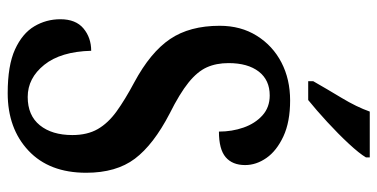

<svg xmlns="http://www.w3.org/2000/svg" viewBox="-261 -710 981 499"><g transform="rotate(90 229.5 -460.5)"><path d="M222 10Q150 10 108.5 -9Q67 -28 48.5 -59Q30 -90 30 -127Q30 -167 54 -187Q78 -207 112 -207Q114 -128 148.5 -85Q183 -42 232 -42Q280 -42 305.5 -73.5Q331 -105 331 -158Q331 -197 315.5 -224Q300 -251 269.5 -273Q239 -295 194 -319Q116 -361 81.5 -412Q47 -463 47 -541Q47 -596 73 -637.5Q99 -679 142.5 -701.5Q186 -724 241 -724Q297 -724 334.5 -706.5Q372 -689 390.5 -662.5Q409 -636 409 -607Q409 -574 388.5 -556.5Q368 -539 322 -539Q322 -573 311.5 -603Q301 -633 280 -652Q259 -671 228 -671Q188 -671 166 -642.5Q144 -614 144 -564Q144 -532 155 -507.5Q166 -483 194.5 -460Q223 -437 275 -411Q356 -369 392.5 -320.5Q429 -272 429 -194Q429 -98 371.5 -44Q314 10 222 10ZM191 -784Q211 -819 234.5 -858Q258 -897 270 -931H389V-921Q379 -904 353.5 -876.5Q328 -849 297 -820.5Q266 -792 240 -771H191Z"/></g></svg>

Font: Noto Serif Bengali ExtraCondensed SemiBold
Style: Regular
Weight: 600
Width: 2
Designer: Juan Bruce, Universal Thirst, Indian Type Foundry and the Monotype Design Team.
Foundry: Monotype Imaging Inc.
Version: Version 2.003; ttfautohint (v1.8.4.7-5d5b)